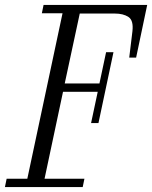

<svg xmlns="http://www.w3.org/2000/svg" viewBox="-36 -760 618 780"><path d="M-16 0 -9 -34H75L218 -706H134L141 -740H562L517 -526H489L502 -633Q507 -677 486 -691Q465 -705 430 -705H288L227 -421H368L395 -548H425L364 -260H334L361 -387H220L145 -34H307L300 0Z"/></svg>

Font: Xanh Mono
Style: Italic
Weight: 400
Italic angle: -12°
Monospace: yes
Designer: Lam Bao, Duy Dao
Foundry: Yellow Type Foundry
Version: Version 3.101; ttfautohint (v1.8.3)